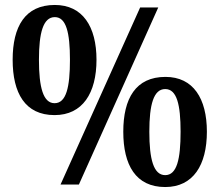

<svg xmlns="http://www.w3.org/2000/svg" viewBox="-20 -744 885 774"><path d="M200 -280C313 -280 369 -369 369 -503C369 -637 313 -724 201 -724C81 -724 31 -637 31 -503C31 -369 81 -280 200 -280ZM224 0H298L618 -714H545ZM200 -328C154 -328 137 -392 137 -503C137 -612 154 -675 201 -675C247 -675 262 -612 262 -503C262 -392 247 -328 200 -328ZM646 10C759 10 814 -79 814 -213C814 -347 759 -434 647 -434C527 -434 477 -347 477 -213C477 -79 527 10 646 10ZM646 -38C599 -38 582 -102 582 -213C582 -322 599 -385 646 -385C693 -385 708 -322 708 -213C708 -102 693 -38 646 -38Z"/></svg>

Font: Noto Serif Georgian SemiCondensed Bold
Style: Regular
Weight: 700
Width: 4
Designer: Monotype Design Team, Akaki Razmadze
Foundry: Google LLC
Version: Version 2.003